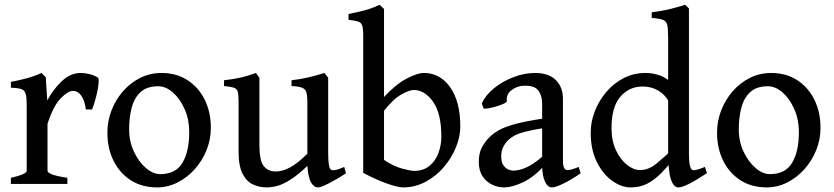

<svg xmlns="http://www.w3.org/2000/svg" viewBox="-20 -777 3522 811"><path d="M393.1 -449.7Q397.5 -446.8 396.7 -430.7Q396 -414.6 391.4 -392.3Q386.7 -370.1 380.6 -348.9Q374.5 -327.6 368.7 -314.5H342.8Q337.4 -354 323 -373.5Q308.6 -393.1 288.6 -393.1Q267.6 -393.1 236.8 -362.1Q206.1 -331.1 180.7 -254.4V-55.7Q180.7 -48.3 199.7 -40.5Q218.8 -32.7 264.6 -25.9V0H25.9V-25.9Q92.8 -41 92.8 -55.7V-331.5Q92.8 -363.8 89.4 -376.5Q85.9 -389.2 81.5 -393.6Q75.2 -399.9 64 -402.6Q52.7 -405.3 25.9 -406.7V-431.2Q64.5 -438.5 95 -446.8Q125.5 -455.1 155.3 -468.8L173.3 -450.7L179.7 -353Q206.1 -401.9 242.4 -435.3Q278.8 -468.8 320.8 -468.8Q337.4 -468.8 356.4 -464.4Q375.5 -460 393.1 -449.7Z M870.6 -236.8Q870.6 -188 852.5 -143.1Q834.5 -98.1 802.7 -62.5Q771 -26.9 729.7 -6.1Q688.5 14.6 643.1 14.6Q579.6 14.6 532.5 -15.6Q485.4 -45.9 459.5 -98.1Q433.6 -150.4 433.6 -216.8Q433.6 -265.1 450.9 -310.3Q468.3 -355.5 499.5 -391.4Q530.8 -427.2 572.3 -448Q613.8 -468.8 662.1 -468.8Q725.1 -468.8 772 -438.5Q818.8 -408.2 844.7 -356Q870.6 -303.7 870.6 -236.8ZM779.3 -219.7Q779.3 -271.5 760.3 -315.2Q741.2 -358.9 711.2 -385.7Q681.2 -412.6 647.9 -412.6Q601.1 -412.6 574.5 -388.7Q547.9 -364.7 536.6 -323.5Q525.4 -282.2 525.4 -231Q525.4 -179.7 545.7 -136.5Q565.9 -93.3 596.2 -67.4Q626.5 -41.5 656.7 -41.5Q722.2 -41.5 750.7 -89.4Q779.3 -137.2 779.3 -219.7Z M1441.4 -44.9Q1405.8 -21.5 1370.6 -3.4Q1335.4 14.6 1323.7 14.6Q1306.2 14.6 1294.2 -5.6Q1282.2 -25.9 1278.3 -76.2Q1237.8 -37.6 1206.8 -18.1Q1175.8 1.5 1151.6 8.1Q1127.4 14.6 1106.4 14.6Q1076.2 14.6 1049.1 2.4Q1022 -9.8 1004.9 -42.5Q987.8 -75.2 987.8 -136.2V-343.8Q987.8 -374.5 984.6 -388.2Q981.4 -401.9 968.5 -406.2Q955.6 -410.6 926.3 -413.6V-438Q965.8 -442.4 995.8 -449.2Q1025.9 -456.1 1061 -468.8L1075.7 -448.7V-164.6Q1075.7 -98.6 1093.8 -75.7Q1111.8 -52.7 1144.5 -52.7Q1172.4 -52.7 1204.3 -69.3Q1236.3 -85.9 1278.3 -127.9V-343.8Q1278.3 -373 1273.9 -387.2Q1269.5 -401.4 1255.4 -406.7Q1241.2 -412.1 1211.4 -413.6V-438Q1251 -442.4 1285.9 -450.9Q1320.8 -459.5 1350.6 -468.8L1366.2 -448.7V-128.9Q1366.2 -69.3 1377.4 -60.5Q1382.8 -56.6 1396 -58.8Q1409.2 -61 1434.1 -71.8Z M1924.3 -242.7Q1924.3 -200.2 1906 -155Q1887.7 -109.9 1855 -71.5Q1822.3 -33.2 1778.1 -9.3Q1733.9 14.6 1682.1 14.6Q1660.6 14.6 1613.8 -2Q1566.9 -18.6 1514.2 -46.9V-627.9Q1514.2 -656.7 1509.8 -669.4Q1505.4 -682.1 1491.9 -686.3Q1478.5 -690.4 1452.1 -693.4V-717.8Q1488.3 -725.1 1520.3 -733.4Q1552.2 -741.7 1583 -756.8Q1593.3 -748 1602.1 -739.3V-367.2Q1650.9 -420.4 1696.8 -444.6Q1742.7 -468.8 1770.5 -468.8Q1838.9 -468.8 1881.6 -408.2Q1924.3 -347.7 1924.3 -242.7ZM1844.2 -200.7Q1844.2 -297.9 1809.1 -347.4Q1773.9 -397 1727.5 -397Q1710.4 -397 1675.8 -378.2Q1641.1 -359.4 1602.1 -309.1V-101.6Q1641.1 -75.2 1677.5 -65.2Q1713.9 -55.2 1730 -55.2Q1767.6 -55.2 1793.2 -75.7Q1818.8 -96.2 1831.5 -129.6Q1844.2 -163.1 1844.2 -200.7Z M2432.6 -44.9Q2391.1 -16.6 2358.6 -1Q2326.2 14.6 2311 14.6Q2293 14.6 2281.5 -11Q2270 -36.6 2270 -80.1V-340.3Q2270 -372.6 2254.2 -394.3Q2238.3 -416 2194.3 -415Q2165.5 -414.6 2141.6 -397Q2117.7 -379.4 2120.6 -350.1Q2121.1 -345.2 2108.6 -339.4Q2096.2 -333.5 2078.4 -328.1Q2060.5 -322.8 2044.7 -319.8Q2028.8 -316.9 2022.9 -318.4L2015.1 -339.8Q2030.3 -374.5 2066.2 -403.8Q2102.1 -433.1 2148.2 -450.9Q2194.3 -468.8 2240.2 -468.8Q2297.9 -468.8 2327.9 -438.7Q2357.9 -408.7 2357.9 -358.9V-96.7Q2357.9 -58.6 2377.4 -58.6Q2384.3 -58.6 2394.5 -61.3Q2404.8 -64 2424.3 -71.8ZM2274.9 -235.8Q2223.6 -227.5 2194.8 -219.7Q2166 -211.9 2150.9 -203.1Q2135.7 -194.3 2125.5 -184.1Q2112.8 -170.9 2105 -154.8Q2097.2 -138.7 2097.2 -116.7Q2097.2 -92.3 2106.2 -79.1Q2115.2 -65.9 2127.2 -61Q2139.2 -56.2 2147.5 -56.2Q2173.8 -56.2 2205.1 -70.6Q2236.3 -85 2274.9 -119.1L2278.8 -76.7Q2232.9 -27.3 2187.5 -6.3Q2142.1 14.6 2108.9 14.6Q2084 14.6 2059.6 3.4Q2035.2 -7.8 2018.8 -31.7Q2002.4 -55.7 2002.4 -93.3Q2002.4 -129.4 2015.1 -153.6Q2027.8 -177.7 2045.9 -195.8Q2061.5 -211.9 2085 -225.8Q2108.4 -239.7 2152.6 -252.2Q2196.8 -264.6 2274.9 -276.4Z M2966.3 -45.9Q2875.5 14.6 2845.7 14.6Q2824.7 14.6 2813.5 -21Q2802.2 -56.6 2802.2 -137.7V-617.2Q2802.2 -653.3 2798.8 -670.2Q2795.4 -687 2781 -692.9Q2766.6 -698.7 2732.9 -701.2V-725.1Q2777.3 -730.5 2813 -739.5Q2848.6 -748.5 2874 -756.8L2890.1 -741.2V-131.3Q2890.1 -97.2 2893.1 -82.3Q2896 -67.4 2901.4 -61.5Q2905.8 -56.6 2917.5 -58.6Q2929.2 -60.5 2957.5 -71.8ZM2838.4 -119.6Q2803.2 -76.7 2773.7 -46.6Q2744.1 -16.6 2713.6 -1Q2683.1 14.6 2644 14.6Q2605.5 14.6 2566.4 -12.9Q2527.3 -40.5 2501.2 -92.5Q2475.1 -144.5 2475.1 -216.8Q2475.1 -261.2 2491.9 -305.7Q2508.8 -350.1 2539.8 -387.2Q2570.8 -424.3 2613.3 -446.5Q2655.8 -468.8 2707.5 -468.8Q2736.8 -468.8 2766.6 -458.7Q2796.4 -448.7 2834.5 -411.6Q2834.5 -382.3 2827.9 -369.1Q2821.3 -356 2805.7 -346.7Q2789.6 -377.4 2760.3 -394.5Q2731 -411.6 2694.8 -411.6Q2637.2 -411.6 2600.1 -368.2Q2563 -324.7 2563 -235.8Q2563 -181.6 2582 -141.8Q2601.1 -102.1 2628.9 -80.3Q2656.7 -58.6 2683.6 -58.6Q2719.2 -58.6 2752 -85.4Q2784.7 -112.3 2819.3 -145Q2825.2 -142.1 2830.8 -132.8Q2836.4 -123.5 2838.4 -119.6Z M3445.8 -236.8Q3445.8 -188 3427.7 -143.1Q3409.7 -98.1 3377.9 -62.5Q3346.2 -26.9 3304.9 -6.1Q3263.7 14.6 3218.3 14.6Q3154.8 14.6 3107.7 -15.6Q3060.5 -45.9 3034.7 -98.1Q3008.8 -150.4 3008.8 -216.8Q3008.8 -265.1 3026.1 -310.3Q3043.5 -355.5 3074.7 -391.4Q3106 -427.2 3147.5 -448Q3189 -468.8 3237.3 -468.8Q3300.3 -468.8 3347.2 -438.5Q3394 -408.2 3419.9 -356Q3445.8 -303.7 3445.8 -236.8ZM3354.5 -219.7Q3354.5 -271.5 3335.4 -315.2Q3316.4 -358.9 3286.4 -385.7Q3256.3 -412.6 3223.1 -412.6Q3176.3 -412.6 3149.7 -388.7Q3123 -364.7 3111.8 -323.5Q3100.6 -282.2 3100.6 -231Q3100.6 -179.7 3120.8 -136.5Q3141.1 -93.3 3171.4 -67.4Q3201.7 -41.5 3231.9 -41.5Q3297.4 -41.5 3325.9 -89.4Q3354.5 -137.2 3354.5 -219.7Z"/></svg>

Font: Gentium Book Plus
Style: Regular
Weight: 400
Designer: Victor Gaultney, Annie Olsen, Iska Routamaa, Becca Hirsbrunner
Foundry: SIL International
Version: Version 6.101